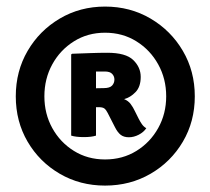

<svg xmlns="http://www.w3.org/2000/svg" viewBox="-20 -764 640 584"><path d="M28 -471Q28 -547.5 64 -609.2Q100 -671 161.8 -707.5Q223.5 -744 299.5 -744Q376 -744 438 -707.5Q500 -671 536.2 -609.2Q572.5 -547.5 572.5 -471Q572.5 -394.5 536.2 -333Q500 -271.5 438 -235.5Q376 -199.5 299.5 -199.5Q223.5 -199.5 161.8 -235.5Q100 -271.5 64 -333Q28 -394.5 28 -471ZM115 -471Q115 -418 139 -374.5Q163 -331 204.8 -305Q246.5 -279 299.5 -279Q353 -279 395 -305Q437 -331 461.2 -374.5Q485.5 -418 485.5 -471Q485.5 -524.5 461.2 -568.2Q437 -612 395 -638.2Q353 -664.5 299.5 -664.5Q246.5 -664.5 204.8 -638.2Q163 -612 139 -568.2Q115 -524.5 115 -471ZM408 -530Q408 -500 392.2 -483.8Q376.5 -467.5 357.5 -462.5Q370 -457.5 377.5 -447.5Q385 -437.5 390.5 -425.5L401.5 -403.5Q406 -394.5 411.5 -386.5Q417 -378.5 425 -374Q417 -362 402 -354.2Q387 -346.5 372 -346.5Q356.5 -346.5 347 -354Q337.5 -361.5 329.5 -377.5L307.5 -420.5Q303 -429.5 297.8 -433.8Q292.5 -438 280.5 -438H237.5V-495Q249.5 -495 269.2 -495.5Q289 -496 295.5 -496Q314 -496 321 -503.8Q328 -511.5 328 -522Q328 -532 321.2 -539.2Q314.5 -546.5 299 -546.5Q290.5 -546.5 285.5 -546.5Q280.5 -546.5 272 -546.5V-351.5Q258.5 -347 235 -347Q211 -347 196.5 -351.5V-598.5L199.5 -600.5Q227.5 -601.5 255 -602.5Q282.5 -603.5 306.5 -603.5Q362.5 -603.5 385.2 -581.5Q408 -559.5 408 -530Z"/></svg>

Font: Signika Negative Light
Style: Bold
Weight: 700
Version: Version 2.001